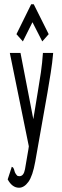

<svg xmlns="http://www.w3.org/2000/svg" viewBox="-20 -705 290 899"><path d="M69 174Q37 174 16 135L32 86L35 76L41 79Q46 86 48 96Q50 106 61 118Q67 120 71 120Q91 120 97 87.5Q103 55 113 -6L115 -20L26 -457H76L136 -147L157 -275Q165 -321 171.5 -366Q178 -411 181 -457H229Q225 -411 217.5 -364Q210 -317 202 -270L145 52Q133 119 113 146.5Q93 174 69 174ZM87 -511 57 -545 126 -685H138L208 -545L178 -511L132 -601Z"/></svg>

Font: Inconsolata UltraCondensed
Style: Regular
Weight: 400
Width: 1
Monospace: yes
Designer: Raph Levien, Cyreal, Brenton Simpson
Foundry: Raph Levien, Cyreal, Google
Version: Version 3.000; ttfautohint (v1.8.2.53-6de2)